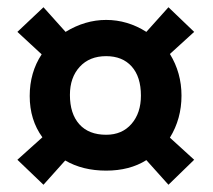

<svg xmlns="http://www.w3.org/2000/svg" viewBox="-20 -540 587 530"><path d="M481 -276Q481 -212 449 -160L516 -99L445 -30L384 -98Q338 -69 273 -69Q208 -69 160 -97L100 -30L28 -99L97 -161Q62 -209 62 -275Q62 -340 95 -390L28 -452L100 -520L161 -452Q215 -485 273 -485Q332 -485 384 -452L445 -520L516 -452L449 -391Q481 -339 481 -276ZM369 -276Q369 -328 343.5 -356.5Q318 -385 273 -385Q227 -385 200 -355.5Q173 -326 173 -278Q173 -226 199 -197Q225 -168 273 -168Q317 -168 343 -198Q369 -228 369 -276Z"/></svg>

Font: Lalezar
Style: Regular
Weight: 400
Designer: Borna Izadpanah
Foundry: Borna Izadpanah
Version: Version 1.004